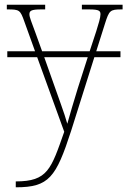

<svg xmlns="http://www.w3.org/2000/svg" viewBox="-20 -556 541 816"><path d="M47 215V240H48C188 240 218 198 282 1L381 -313H492V-338H389L426 -455C444 -512 448 -516 497 -516H501V-536H328V-516H359C403 -516 407 -509 407 -495C407 -481 399 -455 389 -423L361 -338H159L132 -413C114 -462 105 -483 105 -495C105 -510 112 -516 155 -516H172V-536H9V-516H11C63 -516 66 -514 84 -463L129 -338H11V-313H138L253 4C197 163 183 215 47 215ZM202 -217 168 -313H353L311 -182C292 -119 277 -71 266 -30C255 -72 226 -147 202 -217Z"/></svg>

Font: Noto Serif SemiCondensed Thin
Style: Regular
Weight: 100
Width: 4
Designer: Monotype Design Team
Foundry: Monotype Imaging Inc.
Version: Version 2.015